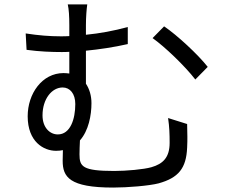

<svg xmlns="http://www.w3.org/2000/svg" viewBox="-20 -810 1040 867"><path d="M172 -289C172 -363 214 -415 263 -415C296 -415 320 -387 320 -340C320 -273 298 -203 241 -203C205 -203 172 -234 172 -289ZM739 -277C745 -237 746 -204 746 -165C746 -99 716 -70 664 -55C629 -45 551 -38 496 -38C352 -38 339 -58 339 -113C339 -131 340 -155 341 -176C380 -220 393 -289 393 -344C393 -378 384 -408 368 -432V-581C429 -587 496 -597 557 -611V-688C495 -671 430 -659 368 -653V-696C368 -733 371 -769 374 -790H286C291 -769 293 -736 293 -696V-647C279 -646 266 -646 253 -646C204 -646 155 -650 96 -659L100 -585C157 -577 215 -575 258 -575C269 -575 281 -575 293 -576V-478C285 -479 276 -480 267 -480C170 -480 105 -387 105 -285C105 -170 177 -129 233 -129C244 -129 255 -130 264 -132C264 -117 263 -101 263 -84C263 -11 293 37 491 37C556 37 653 29 696 18C786 -7 821 -50 825 -143C827 -184 826 -197 825 -250ZM669 -638C724 -599 814 -513 862 -451L918 -508C874 -564 779 -652 721 -691Z"/></svg>

Font: Noto Sans Mono CJK JP Regular
Style: Regular
Weight: 400
Designer: Ryoko NISHIZUKA (kana & ideographs); Paul D. Hunt (Latin, Greek & Cyrillic); Wenlong ZHANG (bopomofo); Sandoll Communica
Foundry: Adobe Systems Incorporated
Version: Version 1.004;PS 1.004;hotconv 1.0.82;makeotf.lib2.5.63406